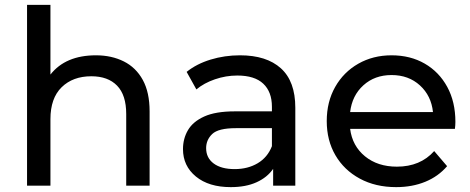

<svg xmlns="http://www.w3.org/2000/svg" viewBox="-20 -762 1931 788"><path d="M91 0V-742H187V-456Q249 -535 374 -535Q438 -535 488 -510Q538 -485 566 -434Q594 -383 594 -305V0H498V-294Q498 -372 460.5 -410.5Q423 -449 355 -449Q279 -449 233 -404Q187 -359 187 -273V0Z M1101 0V-69Q1077 -34 1033 -14Q989 6 927 6Q837 6 784 -37.5Q731 -81 731 -150Q731 -193 751.5 -228Q772 -263 818.5 -284Q865 -305 944 -305H1096V-324Q1096 -385 1060.5 -418.5Q1025 -452 954 -452Q907 -452 862 -436.5Q817 -421 786 -395L746 -467Q787 -500 844.5 -517.5Q902 -535 965 -535Q1074 -535 1133 -481.5Q1192 -428 1192 -320V0ZM1096 -162V-236H948Q876 -236 851 -212Q826 -188 826 -154Q826 -114 857 -91Q888 -68 943 -68Q997 -68 1037.5 -92Q1078 -116 1096 -162Z M1606 6Q1521 6 1456.5 -29Q1392 -64 1356.5 -125Q1321 -186 1321 -265Q1321 -344 1355.5 -405Q1390 -466 1450.5 -500.5Q1511 -535 1587 -535Q1664 -535 1723 -501Q1782 -467 1815.5 -405.5Q1849 -344 1849 -262Q1849 -256 1848.5 -248Q1848 -240 1847 -233H1417Q1426 -163 1478 -120.5Q1530 -78 1609 -78Q1705 -78 1762 -142L1815 -80Q1779 -38 1725.5 -16Q1672 6 1606 6ZM1417 -302H1757Q1750 -369 1703.5 -411.5Q1657 -454 1587 -454Q1518 -454 1471.5 -412Q1425 -370 1417 -302Z"/></svg>

Font: Montserrat Medium
Style: Regular
Weight: 500
Designer: Julieta Ulanovsky
Foundry: Julieta Ulanovsky
Version: Version 9.000; ttfautohint (v1.8.4.7-5d5b)